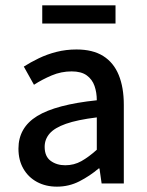

<svg xmlns="http://www.w3.org/2000/svg" viewBox="-20 -686 551 718"><path d="M193 12Q151 12 118.5 -5.5Q86 -23 67.5 -55Q49 -87 49 -130Q49 -209 119 -252Q189 -295 342 -311Q342 -340 333.5 -364.5Q325 -389 304.5 -404Q284 -419 248 -419Q209 -419 173.5 -404Q138 -389 107 -369L69 -437Q94 -453 125 -468Q156 -483 191.5 -492Q227 -501 266 -501Q327 -501 366 -476.5Q405 -452 424 -405.5Q443 -359 443 -294V0H360L352 -56H349Q316 -28 277 -8Q238 12 193 12ZM224 -68Q257 -68 284.5 -83.5Q312 -99 342 -126V-247Q269 -238 226.5 -223Q184 -208 165.5 -186.5Q147 -165 147 -137Q147 -101 169.5 -84.5Q192 -68 224 -68ZM138 -598V-666H412V-598Z"/></svg>

Font: Assistant ExtraLight SemiBold
Style: Regular
Weight: 600
Version: Version 3.000